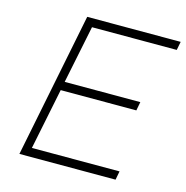

<svg xmlns="http://www.w3.org/2000/svg" viewBox="-104 -797 866 895"><g transform="rotate(15 329.5 -349.5)"><path d="M651 -658H242L185 -379H550L542 -337H177L117 -42H540L532 0H68L208 -699H659Z"/></g></svg>

Font: TypoPRO Montserrat
Style: Italic
Weight: 275
Italic angle: -11.3°
Designer: Julieta Ulanovsky
Foundry: Julieta Ulanovsky
Version: Version 6.001